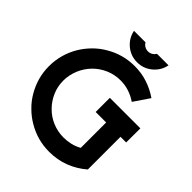

<svg xmlns="http://www.w3.org/2000/svg" viewBox="-232 -947 1114 1114"><g transform="rotate(45 325.0 -390.5)"><path d="M394 -802.2Q398.9 -807.1 402.8 -813.5H497.1Q487.3 -763.2 447.5 -730Q407.7 -696.8 355.5 -696.8Q303.2 -696.8 263.4 -730Q223.6 -763.2 213.9 -813.5H308.1Q311.5 -807.6 316.4 -802.2Q333.5 -786.1 355.5 -786.1Q377.9 -786.1 394 -802.2ZM640.1 -439.5 639.6 -323.2H593.3V-55.2Q546.4 -14.2 487.3 8.8Q428.7 31.2 362.3 31.2Q313 31.2 269 19Q225.1 6.8 185.1 -16.6Q146 -39.1 113.3 -71.8Q81.1 -103 58.1 -142.6Q34.7 -183.1 22.5 -226.1Q9.8 -271.5 9.8 -319.3Q9.8 -367.2 22.5 -413.6Q34.7 -457.5 58.1 -497.6Q81.1 -536.1 113.3 -568.8Q146 -601.6 185.1 -624Q225.1 -647.5 269 -659.7Q313 -671.9 362.3 -671.9Q418.5 -671.9 468.3 -655.3Q518.1 -638.7 561.5 -608.9L496.1 -512.7Q465.8 -533.7 432.1 -544.4Q398.4 -555.2 362.3 -555.2Q314 -555.2 271 -536.6Q227.5 -517.6 196.3 -485.4Q164.6 -453.1 146.5 -410.2Q127.9 -366.2 127.9 -319.3Q127.9 -271 146 -230Q164.6 -187 195.8 -155.8Q228 -122.6 270 -105Q314 -86.4 362.3 -86.4Q391.1 -86.4 420.9 -93.3Q448.2 -99.6 475.6 -114.7V-323.2H389.6V-439.5Z"/></g></svg>

Font: Sangha Kali
Style: Regular
Weight: 400
Designer: Seslavinskaya Anna
Foundry: Popkern
Version: Version 2.000;PS 002.000;hotconv 1.0.88;makeotf.lib2.5.64775